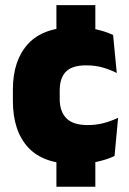

<svg xmlns="http://www.w3.org/2000/svg" viewBox="-20 -610 492 730"><path d="M342.5 -415H194.5V-590.5H342.5ZM342.5 100H194.5V-81H342.5ZM265.5 13.5Q145 13.5 87 -49.5Q29 -112.5 29 -227V-269.5Q29 -380.5 87 -443.5Q145 -506.5 265 -506.5Q294.5 -506.5 321 -502.8Q347.5 -499 370 -492.2Q392.5 -485.5 410 -477L424 -332.5Q399.5 -345 371 -353.2Q342.5 -361.5 307.5 -361.5Q253.5 -361.5 230.2 -337Q207 -312.5 207 -266.5V-234Q207 -186 232.5 -160.2Q258 -134.5 312.5 -134.5Q346.5 -134.5 374.2 -142Q402 -149.5 429 -162L415.5 -17Q388 -3.5 349 5Q310 13.5 265.5 13.5Z"/></svg>

Font: Anek Tamil ExtraBold
Style: Regular
Weight: 800
Designer: Aadarsh Rajan (Tamil), Yesha Goshar (Latin)
Foundry: Ek Type
Version: Version 1.003